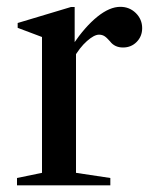

<svg xmlns="http://www.w3.org/2000/svg" viewBox="-20 -556 461 576"><path d="M31 0V-22L106 -37.5V-445L33 -472.5V-487L193 -535H204V-427L208 -422V-37.5L311 -22V0ZM200.5 -381 198.5 -422Q235.5 -476.5 272.2 -506Q309 -535.5 341 -535.5Q368.5 -535.5 387.5 -516.8Q406.5 -498 406.5 -471.5Q406.5 -447 390 -430.2Q373.5 -413.5 349 -413.5Q324 -413.5 310 -432Q300 -443.5 293 -447.8Q286 -452 277 -452Q262.5 -452 240.8 -432.8Q219 -413.5 200.5 -381Z"/></svg>

Font: Libre Caslon Text
Style: Regular
Weight: 400
Designer: Pablo Impallari, Rodrigo Fuenzalida, Katja Schimmel
Foundry: Pablo Impallari, Rodrigo Fuenzalida
Version: Version 2.000